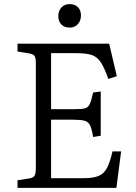

<svg xmlns="http://www.w3.org/2000/svg" viewBox="-20 -912 662 932"><path d="M65 0V-37L123 -46Q141 -49 147.5 -59Q154 -69 154 -97V-606Q154 -630 148 -640Q142 -650 120 -653L65 -662V-700H510L547 -542L506 -529Q486 -585 468 -611.5Q450 -638 422.5 -646Q395 -654 347 -654H228V-382H342Q376 -382 392 -386Q408 -390 416 -407.5Q424 -425 432 -463L469 -468V-253L432 -247Q426 -285 417.5 -303Q409 -321 390.5 -326Q372 -331 335 -331H228V-47H384Q431 -47 457.5 -57.5Q484 -68 499 -96Q514 -124 526 -177H568L545 0ZM318 -778Q292 -778 277.5 -793.5Q263 -809 263 -834Q263 -859 278 -875.5Q293 -892 318 -892Q344 -892 358.5 -877Q373 -862 373 -837Q373 -812 358 -795Q343 -778 318 -778Z"/></svg>

Font: Literata 12pt Light
Style: Regular
Weight: 300
Designer: Latin by Veronika Burian and Jose Scaglione. Greek by Irene Vlachou. Cyrillic by Vera Evstafieva.
Foundry: TypeTogether
Version: Version 3.002